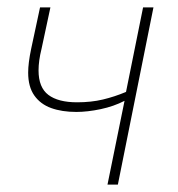

<svg xmlns="http://www.w3.org/2000/svg" viewBox="-20 -498 480 518"><path d="M270 0 316 -226Q287 -211 251.5 -203.5Q216 -196 186 -196Q147 -196 118 -206.5Q89 -217 72.5 -240.5Q56 -264 56 -302Q56 -328 64 -366L88 -478H116L92 -366Q88 -350 86 -335.5Q84 -321 84 -308Q84 -262 110.5 -242Q137 -222 188 -222Q226 -222 257.5 -229.5Q289 -237 320 -250L366 -478H394L298 0Z"/></svg>

Font: Source Sans 3 ExtraLight
Style: Italic
Weight: 250
Italic angle: -11°
Designer: Paul D. Hunt
Foundry: Adobe
Version: Version 3.046;hotconv 1.0.118;makeotfexe 2.5.65603